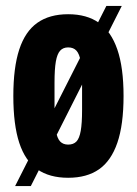

<svg xmlns="http://www.w3.org/2000/svg" viewBox="-20 -588 461 648"><path d="M210 12Q147 12 106 -16.5Q65 -45 45 -106Q25 -167 25 -264Q25 -360 45 -421Q65 -482 106 -511Q147 -540 210 -540Q273 -540 314 -511Q355 -482 376 -421Q397 -360 397 -264Q397 -167 376 -106Q355 -45 314 -16.5Q273 12 210 12ZM210 -100Q228 -100 238 -110.5Q248 -121 252.5 -146.5Q257 -172 257 -217V-309Q257 -355 252.5 -380.5Q248 -406 238 -417Q228 -428 210 -428Q193 -428 183 -417Q173 -406 168.5 -380.5Q164 -355 164 -309V-217Q164 -172 168.5 -146.5Q173 -121 183 -110.5Q193 -100 210 -100ZM31 40 339 -568H391L84 40Z"/></svg>

Font: Archivo ExtraCondensed ExtraBold
Style: Regular
Weight: 800
Width: 2
Designer: Hector Gatti
Foundry: Omnibus-Type
Version: Version 2.001